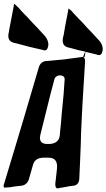

<svg xmlns="http://www.w3.org/2000/svg" viewBox="-90 -1051 589 1063"><path d="M177 -801V-797Q173 -772 158 -772Q153 -772 149 -774L145 -775Q67 -792 8 -809L-16 -815Q-44 -823 -44 -853Q-44 -860 -43 -864Q-41 -870 -39 -886Q-33 -914 -31 -928Q-29 -935 -27 -949Q-25 -963 -23 -970Q-17 -1000 -14 -1016L-15 -1015Q-13 -1023 -12 -1027Q-11 -1031 -12 -1031Q-11 -1031 -2 -1022L13 -1008Q28 -990 44 -974Q66 -952 89 -926Q108 -907 117 -897L162 -848H161Q176 -831 178 -805ZM478 -775V-771Q474 -746 459 -746Q454 -746 450 -747L446 -749Q428 -753 396 -761L383 -764V-765Q341 -773 309 -783L285 -789Q257 -797 257 -827Q257 -840 263 -860Q264 -867 266.5 -881Q269 -895 270 -902Q272 -909 274 -923Q276 -937 278 -944Q284 -974 287 -990L286 -989Q288 -997 289 -1001Q290 -1005 289 -1005Q290 -1005 299 -996L306 -991L314 -981Q334 -959 345 -948Q368 -926 390 -900Q409 -881 418 -871L463 -822Q477 -805 479 -779ZM-59 -13 -64 -12Q-70 -12 -70 -25Q-70 -27 -68 -31L1 -260Q26 -341 103 -604L124 -675Q133 -710 165 -713L264 -722Q333 -731 361 -735H363L368 -736H370L381 -764H383L379 -736H371Q381 -731 381 -711L376 -627Q374 -598 372 -564Q370 -530 367.5 -489Q365 -448 364 -425Q363 -407 361.5 -372Q360 -337 359 -320L357 -247Q356 -211 354 -172Q353 -154 351.5 -116.5Q350 -79 349 -61Q347 -28 319 -23L302 -21Q299 -21 291 -19.5Q283 -18 279 -17Q257 -13 244 -11Q241 -11 235 -9H234L228 -8Q216 -9 216 -32L225 -112L226 -130Q226 -178 178 -178H152Q102 -178 92 -136L71 -62Q67 -46 56 -35.5Q45 -25 30 -23L21 -22Q3 -20 -5 -19H-7L-11 -18H-13L-30 -15Q-35 -15 -38 -14L-56 -13ZM262 -527 268 -612Q268 -634 238 -634Q217 -629 212 -615L190 -532Q152 -380 133 -303Q133 -300 132.5 -297Q132 -294 131.5 -292Q131 -290 131 -289Q131 -254 171 -254H188Q237 -259 241 -302L243 -325Q249 -379 251 -413Q253 -437 262 -527Z"/></svg>

Font: Bangerz Fix
Style: Regular
Weight: 400
Designer: vernon adams
Foundry: Vernon Adams
Version: Version 2.10;December 28, 2023;FontCreator 13.0.0.2683 64-bi